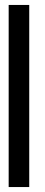

<svg xmlns="http://www.w3.org/2000/svg" viewBox="-20 -755 183 775"><path d="M15 0H98V-735H15Z"/></svg>

Font: League Gothic Condensed
Style: Regular
Weight: 400
Width: 3
Designer: Tyler Finck
Foundry: The League of Moveable Type
Version: Version 1.001;PS 001.001;hotconv 1.0.56;makeotf.lib2.0.21325